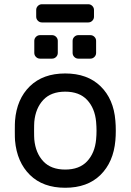

<svg xmlns="http://www.w3.org/2000/svg" viewBox="-20 -877 617 907"><path d="M151 -798V-830Q151 -841 159 -849Q167 -857 178 -857H397Q408 -857 416 -849Q424 -841 424 -830V-798Q424 -787 416 -779Q408 -771 397 -771H178Q167 -771 159 -779Q151 -787 151 -798ZM527 -259Q527 -235 525 -213Q516 -111 454.5 -50.5Q393 10 288 10Q183 10 121.5 -50.5Q60 -111 51 -213Q50 -224 50 -259Q50 -296 51 -307Q59 -409 121 -469.5Q183 -530 288 -530Q393 -530 455 -469.5Q517 -409 525 -307Q527 -285 527 -259ZM288 -444Q221 -444 184.5 -405Q148 -366 142 -302Q141 -290 141 -259Q141 -229 142 -218Q148 -154 184.5 -115Q221 -76 288 -76Q355 -76 391.5 -115Q428 -154 434 -218Q436 -240 436 -259Q436 -278 434 -302Q428 -366 391.5 -405Q355 -444 288 -444ZM226 -600H169Q158 -600 150 -608Q142 -616 142 -627V-684Q142 -695 150 -703Q158 -711 169 -711H226Q237 -711 245 -703Q253 -695 253 -684V-627Q253 -616 245 -608Q237 -600 226 -600ZM407 -600H350Q339 -600 331 -608Q323 -616 323 -627V-684Q323 -695 331 -703Q339 -711 350 -711H407Q418 -711 426 -703Q434 -695 434 -684V-627Q434 -616 426 -608Q418 -600 407 -600Z"/></svg>

Font: Contemporary
Style: Regular
Weight: 400
Designer: Victor Tran
Foundry: Victor Tran
Version: Version 1.100